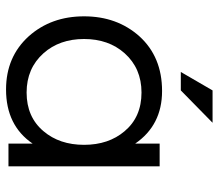

<svg xmlns="http://www.w3.org/2000/svg" viewBox="-64 -651 723 635"><g transform="rotate(90 297.5 -333.5)"><path d="M455 -80Q395 8 276 8Q168 8 100 -67Q34 -141 34 -250Q34 -359 100 -433Q168 -508 281 -508Q394 -508 455 -419V-500H530V0H455ZM286 -60Q367 -60 414 -116Q459 -169 459 -250Q459 -331 414 -384Q367 -440 286 -440Q206 -440 156 -384Q109 -331 109 -250Q109 -169 156 -116Q206 -60 286 -60ZM279 -675H386L279 -570H218Z"/></g></svg>

Font: Questrial
Style: Regular
Weight: 400
Designer: Joe Prince
Foundry: Joe Prince
Version: Version 1.002